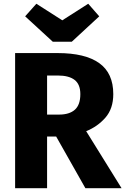

<svg xmlns="http://www.w3.org/2000/svg" viewBox="-20 -990 659 1010"><path d="M575.9 -494.9Q575.9 -418.5 534.4 -371Q492.8 -323.6 433.3 -300L619.5 0H429.2L275.4 -271.8H227.7V0H59.5V-710.8H283.1Q428.2 -710.8 502.1 -657.9Q575.9 -605.1 575.9 -494.9ZM402.6 -494.9Q402.6 -546.2 372.6 -569.5Q342.6 -592.8 283.6 -592.8H227.7V-387.2H290.3Q345.1 -387.2 373.8 -412.8Q402.6 -438.5 402.6 -494.9ZM444.1 -970.3 502.1 -904.1 357.4 -770.3H257.9L112.3 -904.1L171.3 -970.3L307.7 -883.1Z"/></svg>

Font: FiraCode Nerd Font Mono
Style: Bold
Weight: 700
Monospace: yes
Designer: Carrois Corporate, Edenspiekermann AG, Nikita Prokopov
Foundry: Carrois Corporate, Edenspiekermann AG, Nikita Prokopov
Version: Version 6.002;Nerd Fonts 3.3.0